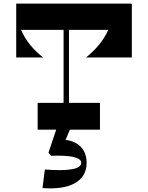

<svg xmlns="http://www.w3.org/2000/svg" viewBox="-20 -720 822 1066"><path d="M458 -401H712V-699H707V-700H70V-401H220C172 -437 124 -490 97 -554H333V-149H189V0H292L249 128L264 145C366 141 431 152 431 184C431 221 353 231 229 221L216 324C361 336 461 291 461 184C461 89 387 60 344 57L368 0H535V-149H363V-554H581C554 -492 506 -440 458 -401Z"/></svg>

Font: Space Cowgirl Bold
Style: Regular
Weight: 700
Designer: Valery Marier
Foundry: Valery Marier
Version: Version 1.000;hotconv 1.0.109;makeotfexe 2.5.65596